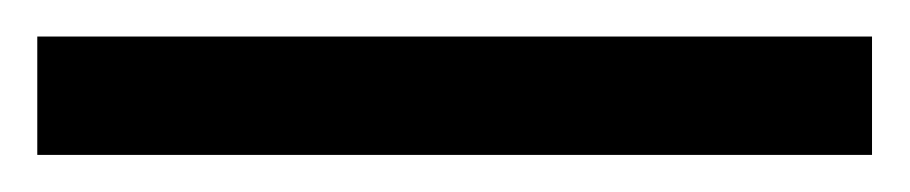

<svg xmlns="http://www.w3.org/2000/svg" viewBox="-20 59 488 103"><path d="M0 142.1V78.6H447.8V142.1Z"/></svg>

Font: Awami Nastaliq
Style: Bold
Weight: 700
Designer: Peter Martin, SIL International
Foundry: SIL International
Version: Version 3.100